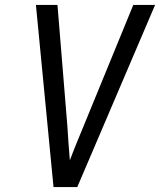

<svg xmlns="http://www.w3.org/2000/svg" viewBox="-20 -755 646 775"><path d="M196 0 125 -735H212L252 -245Q254 -211 256.5 -177Q259 -143 262 -108Q275 -143 289 -177Q303 -211 317 -245L518 -735H606L292 0Z"/></svg>

Font: Iosevka SS04 Extended
Style: Italic
Weight: 400
Width: 7
Italic angle: -9°
Monospace: yes
Designer: Belleve Invis
Foundry: Belleve Invis
Version: Version 19.0.0; ttfautohint (v1.8.4)